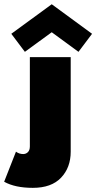

<svg xmlns="http://www.w3.org/2000/svg" viewBox="-104 -686 464 926"><path d="M16 -436 -49.5 -523 145.5 -665.5 340 -523 274.5 -436 145.5 -530.5ZM54.5 220Q-31.5 220 -84 190.5L-27 45.5Q-11.5 57 8 57Q21 57 30.5 47.8Q40 38.5 40 20V-410.5H237V45.5Q237 122 190.5 171Q144 220 54.5 220Z"/></svg>

Font: League Spartan Black
Style: Regular
Weight: 900
Foundry: The League of Moveable Type
Version: Version 2.002